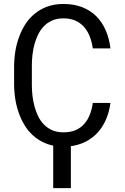

<svg xmlns="http://www.w3.org/2000/svg" viewBox="-20 -741 640 983"><path d="M545.4 -213.9H455.1Q450.7 -181.6 439.9 -154.1Q429.2 -126.5 411.1 -106.4Q393.1 -85.9 366.9 -74.7Q340.8 -63.5 305.2 -63.5Q272.5 -63.5 248 -74Q223.6 -84.5 205.6 -103Q187.5 -121.1 175.8 -145Q164.1 -168.9 156.7 -196.3Q149.4 -223.1 146.2 -251.2Q143.1 -279.3 143.1 -305.7V-405.8Q143.1 -432.1 146.2 -460.2Q149.4 -488.3 156.7 -515.1Q164.1 -542 176 -565.9Q188 -589.8 206.1 -607.9Q223.6 -626 248.3 -636.5Q272.9 -647 305.2 -647Q340.8 -647 366.9 -635Q393.1 -623 411.1 -602.1Q429.2 -581.1 439.9 -553.2Q450.7 -525.4 455.1 -493.2H545.4Q539.6 -543.9 521.2 -585.9Q502.9 -627.9 472.7 -658.2Q442.4 -688 400.4 -704.3Q358.4 -720.7 305.2 -720.7Q260.7 -720.7 225.1 -708.3Q189.5 -695.8 161.6 -673.8Q133.3 -651.9 113 -621.8Q92.8 -591.8 79.6 -556.6Q65.9 -521.5 59.3 -482.9Q52.7 -444.3 52.2 -404.8V-305.7Q52.7 -266.1 59.3 -227.5Q65.9 -189 79.6 -153.8Q92.8 -118.7 113 -88.9Q133.3 -59.1 161.6 -37.1Q189.5 -15.1 225.3 -2.7Q261.2 9.8 305.2 9.8Q356.4 9.8 398.2 -6.6Q439.9 -22.9 470.7 -52.7Q501 -82 520 -123.3Q539.1 -164.6 545.4 -213.9ZM342.8 222.2V-28.3H252.4V222.2Z"/></svg>

Font: Roboto Mono
Style: Regular
Weight: 400
Monospace: yes
Designer: Google
Version: Version 3.000